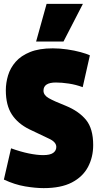

<svg xmlns="http://www.w3.org/2000/svg" viewBox="-20 -959 508 989"><path d="M443 -674 406 -510Q371 -523 334.5 -528.5Q298 -534 268 -534Q204 -534 204 -492Q204 -469 231 -453.5Q258 -438 319 -414Q387 -386 423.5 -341Q460 -296 460 -212Q460 -149 433 -98.5Q406 -48 350 -19Q294 10 205 10Q162 10 109 1Q56 -8 0 -34L37 -195Q87 -177 129 -168.5Q171 -160 202 -160Q238 -160 254 -171.5Q270 -183 270 -202Q270 -227 234 -244Q198 -261 131 -293Q72 -322 41 -369.5Q10 -417 10 -494Q10 -532 21.5 -570.5Q33 -609 60.5 -640.5Q88 -672 135 -691Q182 -710 252 -710Q288 -710 326 -704.5Q364 -699 395 -690.5Q426 -682 443 -674ZM166 -745 220 -939H407L307 -745Z"/></svg>

Font: Georama Condensed Black
Style: Regular
Weight: 900
Width: 3
Designer: Jean-Baptiste Levee
Foundry: Production Type
Version: Version 1.000